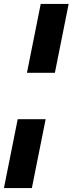

<svg xmlns="http://www.w3.org/2000/svg" viewBox="-29 -762 369 976"><path d="M108 -392 178 -742H320L250 -392ZM-9 194 61 -156H203L133 194Z"/></svg>

Font: Montserrat
Style: Bold Italic
Weight: 700
Italic angle: -11.3°
Designer: Julieta Ulanovsky
Foundry: Julieta Ulanovsky
Version: Version 9.000; ttfautohint (v1.8.4.7-5d5b)